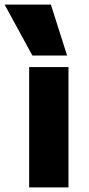

<svg xmlns="http://www.w3.org/2000/svg" viewBox="-58 -810 383 830"><path d="M68 0V-520H238V0ZM82 -570 -38 -790H162L232 -570Z"/></svg>

Font: M PLUS 1 ExtraBold
Style: Regular
Weight: 800
Designer: Coji Morishita
Foundry: UNDERFOREST DESIGN
Version: Version 1.001